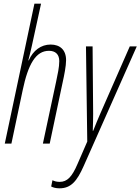

<svg xmlns="http://www.w3.org/2000/svg" viewBox="-20 -780 763 1043"><path d="M6 0H42L103 -289C133 -433 175 -504 246 -504C281 -504 302 -485 302 -448C302 -415 293 -375 285 -337L213 0H250L320 -331C329 -371 339 -422 339 -453C339 -509 306 -538 255 -538C203 -538 160 -506 136 -452H134C141 -478 147 -505 153 -531L203 -760H167Z M303 243C365 243 398 205 435 121L723 -528H685L524 -161C514 -137 498 -101 486 -69H484C485 -100 486 -135 486 -161L483 -528H447L454 -11L401 111C371 181 345 208 304 208C287 208 275 204 265 199L258 233C267 238 282 243 303 243Z"/></svg>

Font: Noto Sans ExtraCondensed ExtraLight
Style: Italic
Weight: 200
Width: 2
Italic angle: -12°
Designer: Monotype Design Team
Foundry: Monotype Imaging Inc.
Version: Version 2.013